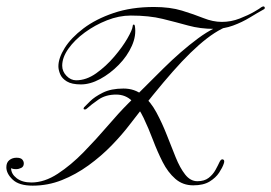

<svg xmlns="http://www.w3.org/2000/svg" viewBox="-90 -584 854 605"><path d="M733 -561Q741 -566 743.5 -562Q746 -558 742 -555Q722 -544 697.5 -529Q673 -514 644.5 -503.5Q616 -493 585 -493Q541 -493 503 -503.5Q465 -514 422.5 -524.5Q380 -535 322 -535Q285 -535 247 -520Q209 -505 177 -481.5Q145 -458 125.5 -430.5Q106 -403 106 -377Q106 -359 119.5 -345Q133 -331 150 -331Q182 -331 213 -353Q244 -375 270 -405.5Q296 -436 311.5 -463Q327 -490 328 -501Q328 -506 331 -506.5Q334 -507 335 -502Q340 -472 325.5 -439.5Q311 -407 284 -379.5Q257 -352 225.5 -335Q194 -318 165 -318Q136 -318 120.5 -327.5Q105 -337 99.5 -350.5Q94 -364 94 -375Q94 -401 114 -433Q134 -465 173 -494.5Q212 -524 268 -543Q324 -562 395 -562Q446 -562 483.5 -550.5Q521 -539 551 -527Q581 -515 609 -515Q638 -515 665 -525.5Q692 -536 711 -547Q730 -558 733 -561ZM299 -305Q335 -305 360 -284Q385 -263 403 -229.5Q421 -196 435.5 -159Q450 -122 463.5 -88.5Q477 -55 493.5 -34Q510 -13 532 -13Q554 -13 567.5 -23.5Q581 -34 589 -48.5Q597 -63 602 -74Q607 -84 613 -81.5Q619 -79 615 -68Q611 -56 600.5 -40Q590 -24 570.5 -12Q551 0 519 0Q486 0 462.5 -20.5Q439 -41 422.5 -73.5Q406 -106 392 -143Q378 -180 362.5 -212.5Q347 -245 326.5 -265.5Q306 -286 276 -286Q243 -286 220 -270Q197 -254 185 -243Q181 -239 178 -239Q174 -239 173.5 -241Q173 -243 175 -246Q180 -251 194 -265Q208 -279 234 -292Q260 -305 299 -305ZM13 1Q-30 1 -50 -18Q-70 -37 -70 -57Q-70 -72 -60.5 -79.5Q-51 -87 -38 -87Q-25 -87 -20 -81.5Q-15 -76 -15 -69Q-15 -59 -23 -55Q-31 -51 -39 -51Q-46 -51 -49.5 -52Q-53 -53 -55 -54Q-55 -36 -37.5 -22.5Q-20 -9 9 -9Q50 -9 92 -36.5Q134 -64 173.5 -104.5Q213 -145 249 -187Q285 -229 314 -258Q369 -313 424.5 -368Q480 -423 534 -463Q588 -503 636 -513Q650 -516 656 -514Q662 -512 654 -510Q610 -500 561.5 -462.5Q513 -425 454.5 -358.5Q396 -292 320 -193Q295 -160 262 -126Q229 -92 189 -63Q149 -34 105 -16.5Q61 1 13 1Z"/></svg>

Font: Kapakana
Style: Regular
Weight: 400
Designer: Kousuke Nagai
Version: Version 1.002